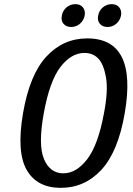

<svg xmlns="http://www.w3.org/2000/svg" viewBox="-20 -895 640 925"><path d="M278 -820Q282 -844 300.5 -859.5Q319 -875 343 -875Q367 -875 379.5 -859.5Q392 -844 388 -820Q383 -796 365 -780.5Q347 -765 323 -765Q299 -765 286 -780.5Q273 -796 278 -820ZM453 -820Q457 -844 475.5 -859.5Q494 -875 518 -875Q542 -875 554.5 -859.5Q567 -844 563 -820Q558 -796 540 -780.5Q522 -765 498 -765Q474 -765 461 -780.5Q448 -796 453 -820ZM91 -350Q123 -536 204 -623Q285 -710 400 -710Q643 -710 581 -350Q549 -164 468.5 -77Q388 10 273 10Q158 10 108.5 -76.5Q59 -163 91 -350ZM285 -60Q348 -60 400.5 -128.5Q453 -197 481 -350Q502 -459 490.5 -523Q479 -587 453 -613.5Q427 -640 387 -640Q323 -640 271 -572Q219 -504 191 -350Q163 -197 192 -128.5Q221 -60 285 -60Z"/></svg>

Font: Scada
Style: Italic
Weight: 400
Italic angle: -10°
Designer: Jovanny Lemonad
Foundry: Jovanny Lemonad
Version: Version 4.100;PS 004.100;hotconv 1.0.88;makeotf.lib2.5.64775